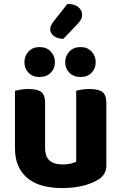

<svg xmlns="http://www.w3.org/2000/svg" viewBox="-20 -940 616 975"><path d="M520 -100Q520 -53 479 -28Q447 -8 400 3.5Q353 15 296 15Q242 15 198 3.5Q154 -8 122.5 -33Q91 -58 73.5 -96Q56 -134 56 -188V-479Q67 -482 85 -485Q103 -488 125 -488Q170 -488 189.5 -473Q209 -458 209 -416V-189Q209 -144 232 -124.5Q255 -105 297 -105Q323 -105 340.5 -109.5Q358 -114 367 -119V-479Q377 -482 395 -485Q413 -488 435 -488Q480 -488 500 -473Q520 -458 520 -416ZM181 -549Q146 -549 125 -570.5Q104 -592 104 -624Q104 -656 125 -678.5Q146 -701 181 -701Q216 -701 237.5 -678.5Q259 -656 259 -624Q259 -592 237.5 -570.5Q216 -549 181 -549ZM389 -549Q354 -549 332.5 -570.5Q311 -592 311 -624Q311 -656 332.5 -678.5Q354 -701 389 -701Q424 -701 445 -678.5Q466 -656 466 -624Q466 -592 445 -570.5Q424 -549 389 -549ZM322 -920Q360 -920 378.5 -903.5Q397 -887 397 -866Q397 -849 389 -837Q381 -825 364 -808L302 -743Q271 -743 253 -757.5Q235 -772 235 -791Q235 -800 238.5 -809Q242 -818 252 -831Z"/></svg>

Font: Baloo 2 Latin
Style: Bold
Weight: 400
Designer: Sarang Kulkarni and Ek Type
Foundry: Ek Type
Version: Version 1.001